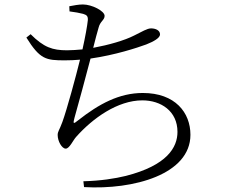

<svg xmlns="http://www.w3.org/2000/svg" viewBox="-20 -798 1040 859"><path d="M291 -747C316 -744 336 -740 352 -736C368 -731 374 -726 373 -708C371 -686 361 -630 349 -577C325 -575 302 -573 280 -573C215 -573 176 -586 117 -645L98 -630C159 -532 186 -528 270 -528C293 -528 316 -529 338 -531C319 -454 280 -310 259 -252C245 -214 238 -210 238 -194C238 -166 257 -133 274 -133C291 -133 307 -171 321 -186C395 -269 506 -349 617 -349C700 -349 774 -301 774 -208C774 -138 727 -58 543 -11C494 1 430 11 353 13L356 39C578 52 832 -18 832 -195C832 -294 764 -382 619 -382C513 -382 423 -333 330 -260C306 -240 307 -246 313 -270C330 -331 365 -458 385 -536C496 -552 593 -584 634 -599C667 -612 696 -628 696 -644C696 -663 675 -671 656 -671C638 -671 617 -657 580 -639C537 -617 467 -597 397 -584C407 -623 414 -651 421 -674C428 -703 448 -708 448 -727C448 -749 391 -778 351 -778C332 -778 311 -774 290 -770Z"/></svg>

Font: Noto Serif CJK KR Light
Style: Regular
Weight: 300
Designer: Ryoko NISHIZUKA 西塚涼子 (kana & ideographs); Frank Grießhammer (Latin, Greek & Cyrillic); Wenlong ZHANG 张文龙 (bopomofo); San
Foundry: Adobe
Version: Version 2.001;hotconv 1.1.0;makeotfexe 2.6.0